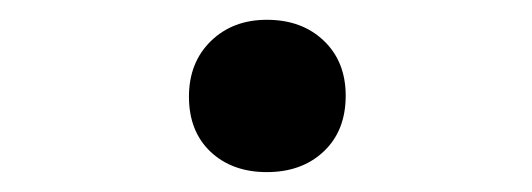

<svg xmlns="http://www.w3.org/2000/svg" viewBox="-20 -543 540 195"><path d="M251 -368.2Q215.8 -368.2 193.8 -388.9Q171.9 -409.7 171.9 -444.8Q171.9 -479.5 194.1 -501.2Q216.3 -522.9 251 -522.9Q286.6 -522.9 308.8 -501.7Q331.1 -480.5 331.1 -445.8Q331.1 -410.2 308.8 -389.2Q286.6 -368.2 251 -368.2Z"/></svg>

Font: Literata Book Medium
Style: Regular
Weight: 500
Designer: Latin by Veronika Burian and Jose Scaglione. Greek by Irene Vlachou. Cyrillic by Vera Evstafieva
Foundry: TypeTogether
Version: Version 2.003;PS 002.003;hotconv 1.0.88;makeotf.lib2.5.64775